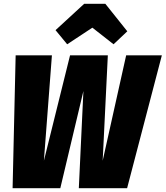

<svg xmlns="http://www.w3.org/2000/svg" viewBox="-20 -986 868 1006"><path d="M828 -696 646 0H393L417 -509L296 0H46L62 -696H252L210 -144L347 -696H545L518 -144L641 -696ZM332 -754 271 -828 421 -966H532L647 -822L575 -754L464 -841Z"/></svg>

Font: Fira Sans Condensed Black
Style: Italic
Weight: 900
Width: 3
Italic angle: -8°
Designer: Carrois Corporate & Edenspiekermann AG
Foundry: Carrois Corporate GbR & Edenspiekermann AG
Version: Version 4.203